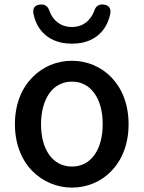

<svg xmlns="http://www.w3.org/2000/svg" viewBox="-20 -841 655 875"><path d="M127 -62C175 -13 240 14 308 14C444 14 566 -92 566 -275C566 -458 444 -564 308 -564C240 -564 175 -538 127 -488C79 -439 48 -367 48 -275C48 -184 79 -111 127 -62ZM410 -416C435 -382 448 -333 448 -275C448 -158 394 -82 308 -82C221 -82 167 -158 167 -275C167 -333 181 -382 205 -416C229 -450 265 -469 308 -469C351 -469 386 -450 410 -416ZM173 -695C202 -663 246 -642 308 -642C370 -642 413 -663 442 -695C464 -719 477 -749 483 -781C486 -803 476 -817 454 -820C431 -824 415 -812 409 -790C393 -750 361 -718 308 -718C254 -718 221 -750 206 -789C200 -812 183 -824 160 -820C138 -817 129 -803 132 -781C138 -749 151 -719 173 -695Z"/></svg>

Font: GenSenRounded2 TW M
Style: Regular
Weight: 500
Version: Version 2.100;PS 2.1;hotconv 16.6.51;makeotf.lib2.5.65220 DE